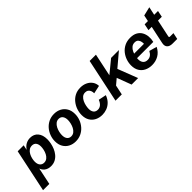

<svg xmlns="http://www.w3.org/2000/svg" viewBox="97 -1787 3033 3033"><g transform="rotate(-45 1613.0 -270.5)"><path d="M-30.3 190.4 121.1 -527.3H254.9L233.4 -425.8L231.4 -434.6Q268.1 -491.7 313 -515.9Q357.9 -540 408.2 -540Q491.7 -540 539.3 -483.9Q586.9 -427.7 586.9 -330.6Q586.9 -290 577.9 -243.4Q568.8 -196.8 549.6 -151.4Q530.3 -106 499.8 -68.8Q469.2 -31.7 426.8 -9.5Q384.3 12.7 328.6 12.7Q264.2 12.7 220.2 -21.2Q176.3 -55.2 160.6 -122.1L175.3 -121.1L109.9 190.4ZM290 -103.5Q329.1 -103.5 356.9 -125.7Q384.8 -147.9 402.1 -182.1Q419.4 -216.3 427.5 -253.7Q435.5 -291 435.5 -320.3Q435.5 -372.6 412.1 -402.8Q388.7 -433.1 343.8 -433.1Q304.2 -433.1 276.1 -411.6Q248 -390.1 230.2 -357.2Q212.4 -324.2 203.9 -287.6Q195.3 -251 195.3 -220.7Q195.3 -164.1 221.4 -133.8Q247.6 -103.5 290 -103.5Z M882.3 12.7Q816.4 12.7 763.2 -15.1Q710 -43 679 -95.7Q647.9 -148.4 647.9 -223.1Q647.9 -283.7 669.2 -340.6Q690.4 -397.5 729.2 -442.4Q768.1 -487.3 822.5 -513.7Q877 -540 943.8 -540Q1010.3 -540 1063.5 -512.2Q1116.7 -484.4 1147.9 -431.6Q1179.2 -378.9 1179.2 -303.7Q1179.2 -242.7 1158 -186Q1136.7 -129.4 1097.2 -84.5Q1057.6 -39.6 1003.2 -13.4Q948.7 12.7 882.3 12.7ZM886.7 -95.2Q924.8 -95.2 952.4 -117.4Q980 -139.6 997.6 -174.3Q1015.1 -209 1023.7 -246.8Q1032.2 -284.7 1032.2 -315.4Q1032.2 -369.1 1008.3 -400.9Q984.4 -432.6 939.9 -432.6Q902.3 -432.6 874.8 -410.4Q847.2 -388.2 829.3 -353.5Q811.5 -318.8 803.2 -281Q794.9 -243.2 794.9 -211.9Q794.9 -158.2 818.8 -126.7Q842.8 -95.2 886.7 -95.2Z M1475.6 12.7Q1408.7 12.7 1355.2 -13.9Q1301.8 -40.5 1270.8 -92Q1239.7 -143.6 1239.7 -217.3Q1239.7 -274.9 1259 -331.8Q1278.3 -388.7 1315.7 -436Q1353 -483.4 1407.2 -511.7Q1461.4 -540 1531.7 -540Q1595.2 -540 1646 -516.1Q1696.8 -492.2 1727.3 -449.2Q1757.8 -406.2 1759.8 -349.6L1623.5 -320.3Q1625 -349.1 1615.2 -374.8Q1605.5 -400.4 1584.7 -416.3Q1564 -432.1 1531.2 -432.1Q1491.2 -432.1 1463.9 -408.4Q1436.5 -384.8 1419.4 -348.6Q1402.3 -312.5 1394.8 -274.2Q1387.2 -235.8 1387.2 -207Q1387.2 -155.8 1411.4 -125.5Q1435.5 -95.2 1482.9 -95.2Q1520.5 -95.2 1550.8 -119.6Q1581.1 -144 1602.5 -196.8L1732.9 -169.9Q1708 -103 1666.7 -63Q1625.5 -22.9 1575.7 -5.1Q1525.9 12.7 1475.6 12.7Z M1778.8 0 1933.6 -732.4H2074.2L1994.1 -352.1L2207.5 -527.3H2382.8L2154.8 -334.5L2284.2 0H2138.7L2047.4 -241.7L1953.6 -162.6L1919.4 0Z M2587.9 12.7Q2518.1 12.7 2463.4 -14.2Q2408.7 -41 2377.4 -93Q2346.2 -145 2346.2 -220.2Q2346.2 -277.3 2365.5 -333.7Q2384.8 -390.1 2422.4 -436.8Q2460 -483.4 2516.1 -511.7Q2572.3 -540 2645.5 -540Q2717.3 -540 2764.4 -513.7Q2811.5 -487.3 2836.4 -443.1Q2861.3 -398.9 2866.2 -344.7Q2871.1 -290.5 2857.4 -234.4H2439.9L2457 -317.4H2749L2729 -292Q2734.9 -322.8 2730 -356.4Q2725.1 -390.1 2704.8 -413.8Q2684.6 -437.5 2642.6 -437.5Q2601.6 -437.5 2572.8 -413.6Q2543.9 -389.6 2526.4 -352.8Q2508.8 -315.9 2501 -277.3Q2493.2 -238.8 2493.2 -210.4Q2493.2 -156.7 2518.8 -126Q2544.4 -95.2 2594.2 -95.2Q2631.3 -95.2 2660.2 -114.5Q2689 -133.8 2712.4 -177.7L2840.3 -141.6Q2799.8 -62.5 2733.9 -24.9Q2668 12.7 2587.9 12.7Z M3054.7 0Q2990.2 0 2961.2 -32.5Q2932.1 -64.9 2944.8 -123L3007.8 -419.9H2935.1L2957.5 -527.3H3030.3L3051.8 -630.9L3200.2 -666L3170.4 -527.3H3255.4L3233.4 -419.9H3148.4L3087.9 -134.3Q3084.5 -118.7 3087.9 -113Q3091.3 -107.4 3105.5 -107.4H3180.7L3158.2 0Z"/></g></svg>

Font: Schibsted Grotesk
Style: Bold Italic
Weight: 700
Italic angle: -12°
Designer: Bakken & Baeck AS, Henrik Kongsvoll
Foundry: Schibsted ASA
Version: Version 1.100;gftools[0.9.25]